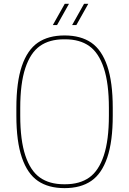

<svg xmlns="http://www.w3.org/2000/svg" viewBox="-20 -970 670 996"><path d="M64.9 -410.2Q64.9 -543.9 93.5 -627.7Q122.1 -711.4 176.5 -748.8Q231 -786.1 314.9 -786.1Q398.9 -786.1 453.4 -748.8Q507.8 -711.4 536.4 -627.7Q564.9 -543.9 564.9 -410.2V-370.1Q564.9 -236.3 536.4 -152.6Q507.8 -68.8 453.4 -31.5Q398.9 5.9 314.9 5.9Q231 5.9 176.5 -31.5Q122.1 -68.8 93.5 -152.6Q64.9 -236.3 64.9 -370.1ZM85 -370.1Q85 -243.2 111.3 -163.6Q137.7 -84 187 -49.1Q236.3 -14.2 312 -14.2H317.9Q393.6 -14.2 442.9 -49.1Q492.2 -84 518.6 -163.6Q544.9 -243.2 544.9 -370.1V-410.2Q544.9 -537.1 518.6 -616.7Q492.2 -696.3 442.9 -731.2Q393.6 -766.1 317.9 -766.1H312Q236.3 -766.1 187 -731.2Q137.7 -696.3 111.3 -616.7Q85 -537.1 85 -410.2ZM416 -950.2H438L376 -839.8H354ZM315.9 -950.2H337.9L275.9 -839.8H253.9Z"/></svg>

Font: Cooper Hewitt
Style: Thin
Weight: 701
Designer: Village Type and Design LLC
Foundry: Cooper Hewitt Smithsonian Design Museum
Version: 1.000